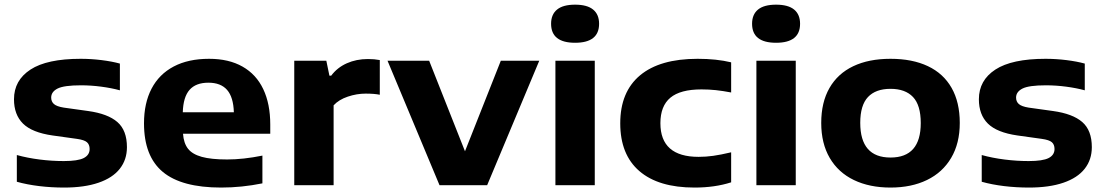

<svg xmlns="http://www.w3.org/2000/svg" viewBox="-20 -814 4852 844"><path d="M54 -15V-132.5Q101 -119.5 154.2 -112.8Q207.5 -106 260.5 -106Q322 -106 348 -119.2Q374 -132.5 374 -159Q374 -178.5 362.2 -188.8Q350.5 -199 318.5 -203.5L211 -218.5Q120.5 -231.5 81 -270.8Q41.5 -310 41.5 -377.5Q41.5 -461 114 -508.2Q186.5 -555.5 334.5 -555.5Q380 -555.5 426.2 -549.8Q472.5 -544 507 -534.5V-417Q470.5 -427 425.2 -433Q380 -439 336 -439Q261.5 -439 233.2 -424.8Q205 -410.5 205 -385Q205 -367.5 217 -356.8Q229 -346 260 -341L367.5 -326Q454 -314 496 -277.5Q538 -241 538 -167Q538 -112 506.5 -72Q475 -32 413 -10.8Q351 10.5 262 10.5Q205.5 10.5 152 4Q98.5 -2.5 54 -15Z M1168 -226H784.5Q787.5 -184.5 806.5 -160.2Q825.5 -136 866.8 -124.5Q908 -113 978.5 -113Q1049.5 -113 1133.5 -130V-8Q1042.5 10.5 952 10.5Q778.5 10.5 695.8 -58.2Q613 -127 613 -272Q613 -360.5 646.2 -424.2Q679.5 -488 743.8 -521.8Q808 -555.5 899 -555.5Q986 -555.5 1046.2 -521.2Q1106.5 -487 1137.2 -422.2Q1168 -357.5 1168 -266.5ZM783.5 -320.5H1008Q1006 -387 978.2 -418.8Q950.5 -450.5 896 -450.5Q841 -450.5 813.2 -419Q785.5 -387.5 783.5 -320.5Z M1273.5 -547H1414.5L1428 -481.5H1436Q1462.5 -517 1504.5 -535.8Q1546.5 -554.5 1597.5 -554.5Q1626 -554.5 1649.5 -550V-397.5Q1625 -402.5 1587.5 -402.5Q1548 -402.5 1508.8 -389.2Q1469.5 -376 1446.5 -351V0H1273.5Z M2181.5 -547H2350.5L2121.5 0H1912L1683.5 -547H1866.5L2024 -149Z M2421.5 0V-547H2594.5V0ZM2402.5 -709.5Q2402.5 -750.5 2428.8 -772Q2455 -793.5 2508 -793.5Q2561 -793.5 2587.2 -772Q2613.5 -750.5 2613.5 -709.5Q2613.5 -626 2508 -626Q2402.5 -626 2402.5 -709.5Z M2706.5 -272Q2706.5 -410 2793.5 -482.8Q2880.5 -555.5 3046.5 -555.5Q3130 -555.5 3194 -540V-407.5Q3157 -414.5 3126.5 -417.8Q3096 -421 3063.5 -421Q2970.5 -421 2926.8 -384.5Q2883 -348 2883 -272.5Q2883 -124.5 3051 -124.5Q3083 -124.5 3115.2 -129Q3147.5 -133.5 3194 -144.5V-12.5Q3122.5 10.5 3033 10.5Q2874.5 10.5 2790.5 -62Q2706.5 -134.5 2706.5 -272Z M3305 0V-547H3478V0ZM3286 -709.5Q3286 -750.5 3312.2 -772Q3338.5 -793.5 3391.5 -793.5Q3444.5 -793.5 3470.8 -772Q3497 -750.5 3497 -709.5Q3497 -626 3391.5 -626Q3286 -626 3286 -709.5Z M3590 -273.5Q3590 -364 3626.2 -427.2Q3662.5 -490.5 3730.8 -523Q3799 -555.5 3894.5 -555.5Q3990.5 -555.5 4058.8 -523.2Q4127 -491 4163 -427.8Q4199 -364.5 4199 -273.5Q4199 -184 4161.2 -120Q4123.5 -56 4055 -22.8Q3986.5 10.5 3894.5 10.5Q3802.5 10.5 3733.8 -22.5Q3665 -55.5 3627.5 -119.5Q3590 -183.5 3590 -273.5ZM4027.5 -273Q4027.5 -351.5 3993.5 -387.5Q3959.5 -423.5 3894.5 -423.5Q3829.5 -423.5 3795.5 -387.5Q3761.5 -351.5 3761.5 -274Q3761.5 -121.5 3894.5 -121.5Q4027.5 -121.5 4027.5 -273Z M4295.5 -15V-132.5Q4342.5 -119.5 4395.8 -112.8Q4449 -106 4502 -106Q4563.5 -106 4589.5 -119.2Q4615.5 -132.5 4615.5 -159Q4615.5 -178.5 4603.8 -188.8Q4592 -199 4560 -203.5L4452.5 -218.5Q4362 -231.5 4322.5 -270.8Q4283 -310 4283 -377.5Q4283 -461 4355.5 -508.2Q4428 -555.5 4576 -555.5Q4621.5 -555.5 4667.8 -549.8Q4714 -544 4748.5 -534.5V-417Q4712 -427 4666.8 -433Q4621.5 -439 4577.5 -439Q4503 -439 4474.8 -424.8Q4446.5 -410.5 4446.5 -385Q4446.5 -367.5 4458.5 -356.8Q4470.5 -346 4501.5 -341L4609 -326Q4695.5 -314 4737.5 -277.5Q4779.5 -241 4779.5 -167Q4779.5 -112 4748 -72Q4716.5 -32 4654.5 -10.8Q4592.5 10.5 4503.5 10.5Q4447 10.5 4393.5 4Q4340 -2.5 4295.5 -15Z"/></svg>

Font: Encode Sans Expanded
Style: Bold
Weight: 700
Width: 7
Designer: Multiple Designers
Foundry: Impallari Type
Version: Version 2.000